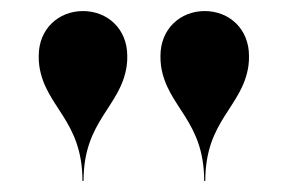

<svg xmlns="http://www.w3.org/2000/svg" viewBox="-20 -780 520 347"><path d="M429 -661C430 -668 430 -673 430 -679C430 -728 394 -760 350 -760C306 -760 270 -728 270 -679C270 -673 270 -668 271 -661C282 -586 349 -563 349 -453H351C351 -563 418 -586 429 -661ZM209 -661C210 -668 210 -673 210 -679C210 -728 174 -760 130 -760C86 -760 50 -728 50 -679C50 -673 50 -668 51 -661C62 -586 129 -563 129 -453H131C131 -563 198 -586 209 -661Z"/></svg>

Font: Bodoni* 96pt
Style: Bold
Weight: 700
Version: Version 2.3